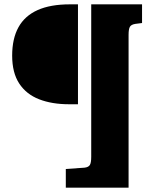

<svg xmlns="http://www.w3.org/2000/svg" viewBox="-20 -721 700 884"><path d="M283 143V57L369 51Q387 49 393.5 39Q400 29 400 1V-701H634V-615L603 -611Q584 -608 578 -597.5Q572 -587 572 -560V143ZM298 -241Q219 -241 160 -264Q101 -287 68.5 -336.5Q36 -386 36 -465Q36 -543 65 -595.5Q94 -648 153 -674.5Q212 -701 302 -701H339V-241Z"/></svg>

Font: Literata ExtraBold
Style: Regular
Weight: 800
Designer: Latin by Veronika Burian and Jose Scaglione. Greek by Irene Vlachou. Cyrillic by Vera Evstafieva.
Foundry: TypeTogether
Version: Version 3.103;gftools[0.9.29]